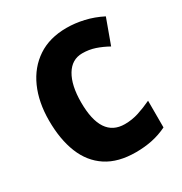

<svg xmlns="http://www.w3.org/2000/svg" viewBox="-171 -851 939 989"><g transform="rotate(-30 298.5 -357.0)"><path d="M368 -570Q306 -570 271.5 -512.5Q237 -455 237 -354Q237 -144 377 -144Q420 -144 460 -157Q500 -170 540 -189V-30Q497 -9 451.5 0.5Q406 10 354 10Q249 10 181 -34.5Q113 -79 80 -161Q47 -243 47 -355Q47 -464 84 -547Q121 -630 191.5 -677Q262 -724 363 -724Q413 -724 465.5 -712Q518 -700 569 -674L515 -526Q479 -546 443.5 -558Q408 -570 368 -570Z"/></g></svg>

Font: Noto Sans Gujarati SemiCondensed Black
Style: Regular
Weight: 900
Width: 4
Designer: Jelle Bosma - Monotype Design Team, Universal Thirst
Foundry: Monotype Imaging Inc.
Version: Version 2.106; ttfautohint (v1.8.4.7-5d5b)